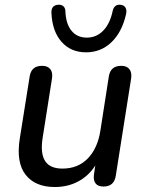

<svg xmlns="http://www.w3.org/2000/svg" viewBox="-20 -768 606 798"><path d="M62.5 -194 103.3 -450.2Q110.1 -494.4 154.9 -494.4Q178.1 -494.4 189 -480.7Q200 -467 196.1 -441.8L157.1 -194.3Q147.2 -130.3 167.5 -98.8Q187.7 -67.3 239.4 -67.3Q304.1 -67.3 344.9 -109.4Q385.6 -151.4 397.1 -224.4L432.3 -450.2Q439.1 -494.4 483.9 -494.4Q507 -494.4 517.8 -480.6Q528.6 -466.7 525.1 -442.3L461.2 -37.6Q454.5 7.3 410 7.3Q387.5 7.3 377.4 -5.5Q367.2 -18.3 370.5 -42.8L382.7 -125.6L391.2 -108.7Q366.3 -52.5 318.3 -21.6Q270.3 9.3 207.7 9.3Q126.1 9.3 86.2 -42Q46.2 -93.3 62.5 -194ZM193.7 -715.1Q193.1 -729.4 199.4 -737.9Q205.8 -746.5 219.4 -748.1Q233 -749.8 242.1 -743.1Q251.2 -736.4 251.8 -721.7Q253.7 -668.9 277.2 -640.2Q300.7 -611.6 340.8 -611.6Q380.5 -611.6 408.9 -640.5Q437.3 -669.5 448.4 -723.1Q451.3 -736.1 459.7 -743Q468.1 -749.8 481.4 -748.1Q495.7 -746.5 501.7 -736.1Q507.7 -725.6 503.8 -708.4Q486.6 -633.7 442.8 -592.1Q399 -550.5 337.9 -550.5Q274.1 -550.5 235.5 -594.5Q196.9 -638.5 193.7 -715.1Z"/></svg>

Font: SN Pro Thin
Style: Italic
Weight: 200
Italic angle: -9°
Designer: Tobias Whetton
Foundry: Supernotes
Version: Version 1.003;Glyphs 3.3 (3324)